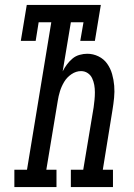

<svg xmlns="http://www.w3.org/2000/svg" viewBox="-20 -755 540 775"><path d="M38 0V-70H89L187 -665H136L124 -590H64L88 -735H387L363 -590H304L317 -665H266L233 -467Q240 -481 250 -494.5Q260 -508 272.5 -518.5Q285 -529 301 -533.5Q317 -538 332 -538Q356 -538 377.5 -527.5Q399 -517 412.5 -498Q426 -479 432.5 -456Q439 -433 441 -409Q443 -385 440.5 -360Q438 -335 434 -311L395 -70H436V0H266V-70H316L358 -322Q360 -337 361.5 -352Q363 -367 363 -382.5Q363 -398 360.5 -412Q358 -426 352 -439Q346 -452 334 -460Q322 -468 307 -468Q287 -468 268.5 -455.5Q250 -443 239 -424.5Q228 -406 222 -386.5Q216 -367 213 -347L167 -70H208V0Z"/></svg>

Font: Iosevka Slab Oblique
Style: Regular
Weight: 400
Italic angle: -9°
Monospace: yes
Designer: Belleve Invis
Foundry: Belleve Invis
Version: Version 11.1.1; ttfautohint (v1.8.3)